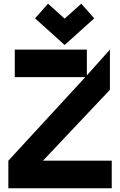

<svg xmlns="http://www.w3.org/2000/svg" viewBox="-20 -1001 639 1021"><path d="M24.4 0V-146.5L433.6 -590.8H58.6V-737.3H441.9V-600.1L564.5 -737.3V-523.4L208.5 -146.5H574.2V0ZM235.4 -981.4 323.7 -901.9 412.1 -981.4 481 -903.3 323.7 -761.7 166.5 -903.3Z"/></svg>

Font: New Shape
Style: Bold
Weight: 700
Designer: Wojciech Kalinowski "wmk69" (wmk69@o2.pl)
Foundry: Wojciech Kalinowski "wmk69" (wmk69@o2.pl)
Version: Version 2.1.1; 2021-05-14